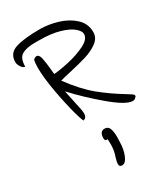

<svg xmlns="http://www.w3.org/2000/svg" viewBox="-234 -724 1021 1176"><g transform="rotate(-30 276.5 -136.5)"><path d="M524 42Q477 42 374.5 -44.5Q272 -131 193 -217Q198 -190 212 -126Q218 -101 222.5 -78Q227 -55 227 -42Q227 -13 206 -7Q201 6 179.5 -72Q158 -150 139.5 -252.5Q121 -355 121 -424Q121 -459 127 -481Q140 -491 149 -491Q167 -491 174 -460.5Q181 -430 187 -365L189 -342Q228 -344 295.5 -359Q363 -374 416.5 -400.5Q470 -427 470 -464Q470 -484 441.5 -508.5Q413 -533 354.5 -550Q296 -567 211 -567H179Q122 -567 90 -548.5Q58 -530 58 -470Q43 -470 31 -489Q19 -508 19 -524Q19 -586 78.5 -605Q138 -624 250 -624Q309 -624 373 -605Q437 -586 481 -545.5Q525 -505 525 -445Q525 -404 488.5 -377Q452 -350 403 -335Q354 -320 283 -304Q224 -291 206 -285Q283 -181 354.5 -123Q426 -65 504 -18Q531 -2 542 6Q553 14 553 21Q553 28 544 34Q537 42 524 42ZM251 333Q251 313 260 286Q274 248 274 206L273 168H270Q259 168 256 163.5Q253 159 253 150Q253 102 288 102Q313 102 321.5 124.5Q330 147 330 182L329 215Q329 269 312 310Q295 351 271 351Q251 351 251 333Z"/></g></svg>

Font: Indie Flower
Style: Regular
Weight: 400
Designer: Kimberly Geswein
Foundry: Kimberly Geswein
Version: Version 2.000